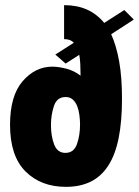

<svg xmlns="http://www.w3.org/2000/svg" viewBox="-20 -716 540 746"><path d="M195 -504 235 -469 288 -503Q291 -486 292 -466Q293 -446 293 -422Q267 -442 236.5 -449.5Q206 -457 183 -457Q117 -457 68 -400.5Q19 -344 19 -231Q19 -110 79 -50Q139 10 236 10Q292 10 333 -10.5Q374 -31 401 -73Q428 -115 441 -179.5Q454 -244 454 -333Q454 -416 443 -477.5Q432 -539 412 -583L500 -640L463 -677L385 -627Q356 -662 317.5 -679Q279 -696 229 -696V-564Q242 -564 251 -560.5Q260 -557 267 -550ZM291 -232Q291 -190 279 -156Q267 -122 234 -122Q203 -122 190.5 -154.5Q178 -187 178 -230Q178 -269 189.5 -304Q201 -339 235 -339Q252 -339 263 -329Q274 -319 280 -303.5Q286 -288 288.5 -269Q291 -250 291 -232Z"/></svg>

Font: Secuela Black
Style: Regular
Weight: 900
Designer: Fernando Haro
Foundry: deFharo
Version: Version 1.704